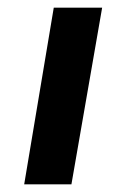

<svg xmlns="http://www.w3.org/2000/svg" viewBox="-20 -480 303 500"><path d="M120 -460H246L166 0H43Z"/></svg>

Font: Von Semi
Style: Italic
Weight: 600
Version: Version 4.000; ttfautohint (v1.8.4.7-5d5b)